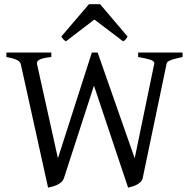

<svg xmlns="http://www.w3.org/2000/svg" viewBox="-20 -860 890 895"><path d="M831.1 -594.2Q809.6 -589.8 795.4 -585.9Q781.2 -582 772.9 -578.4Q764.6 -574.7 761 -571.3Q757.3 -567.9 756.8 -564L645 -28.8Q642.6 -18.6 634.5 -11Q626.5 -3.4 616.2 1.7Q606 6.8 595.2 10Q584.5 13.2 577.1 14.6L418 -460.9L277.8 -28.8Q274.4 -18.6 266.1 -11.2Q257.8 -3.9 247.3 1.2Q236.8 6.3 225.3 9.5Q213.9 12.7 204.1 14.6L77.1 -560.1Q74.7 -572.3 59.6 -580.1Q44.4 -587.9 9.8 -594.2V-615.2H219.2V-594.2Q195.3 -591.8 181.6 -588.1Q168 -584.5 161.1 -580.1Q154.3 -575.7 153.1 -570.6Q151.9 -565.4 152.8 -560.1L250 -122.1L408.2 -615.2H435.1L607.9 -122.1L699.2 -564Q700.2 -569.8 694.8 -574.2Q689.5 -578.6 679.2 -582Q668.9 -585.4 654.8 -588.4Q640.6 -591.3 624 -594.2V-615.2H831.1ZM574.7 -689.5Q568.8 -680.2 565.4 -675.8Q562 -671.4 553.7 -667.5L419.9 -769L287.6 -667.5Q283.7 -669.4 281 -671.4Q278.3 -673.3 276.1 -675.8Q273.9 -678.2 271.5 -681.6Q269 -685.1 265.6 -689.5L394.5 -840.3H446.8Z"/></svg>

Font: Gentium Basic
Style: Regular
Weight: 400
Designer: J. Victor Gaultney and Annie Olsen
Foundry: SIL International
Version: Version 1.100